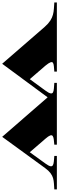

<svg xmlns="http://www.w3.org/2000/svg" viewBox="606 -1146 555 1808"><g transform="rotate(90 884.0 -242.5)"><path d="M233 -386 581 15 897 -413 1269 15 1563 -389C1630 -481 1684 -469 1764 -476V-500H1449V-476C1528 -469 1580 -474 1521 -393L1414 -245L1287 -392C1220 -469 1264 -469 1343 -476V-500H761V-476C841 -469 897 -478 832 -390L726 -245L599 -392C530 -476 576 -469 655 -476V-500H4V-476C85 -469 152 -479 233 -386Z"/></g></svg>

Font: Sprat Extended Black
Style: Regular
Weight: 900
Width: 9
Designer: Ethan Nakache
Foundry: Collletttivo
Version: Version 2.000;Glyphs 3.2 (3217)